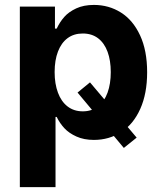

<svg xmlns="http://www.w3.org/2000/svg" viewBox="-20 -557 629 776"><path d="M532.3 -0.8 480.5 40.9 293.4 -182.9 343.7 -224.1ZM60.2 -530.3H202.1V-441.3H209.1Q221.9 -468.4 239.9 -488.7Q257.8 -509 288.1 -523.1Q318.3 -537.1 359.6 -537.1Q419.9 -537.1 468.7 -506.4Q517.5 -475.7 546.1 -414.2Q574.7 -352.8 574.7 -264.8Q574.7 -178.9 546.9 -116.9Q519.2 -55 470.1 -23.2Q421 8.5 359.5 8.5Q319.1 8.5 289 -5.2Q258.8 -18.8 240.4 -38.6Q222 -58.3 209.1 -84.4H204.4V199.2H60.2ZM314.6 -107Q350.7 -107 376.3 -127Q401.8 -147 414.8 -182.8Q427.7 -218.5 427.7 -265.6Q427.7 -312.3 414.8 -347.6Q401.8 -382.9 376.5 -402.3Q351.1 -421.6 314.6 -421.6Q278.5 -421.6 253.1 -402.7Q227.7 -383.8 214.3 -348.7Q200.8 -313.6 200.8 -265.6Q200.8 -218.2 214.3 -182.2Q227.7 -146.2 253.3 -126.6Q278.9 -107 314.6 -107Z"/></svg>

Font: WEMIX Pretendard Variable
Style: Regular
Weight: 400
Designer: Base glyphs from Inter by Rasmus Andersson; Hangeul glyphs from Noto Sans CJK(Source Han Sans) by Jang Soo-young and Kan
Foundry: Kil Hyung-jin
Version: Version 1.000;Glyphs 3.2 (3208)